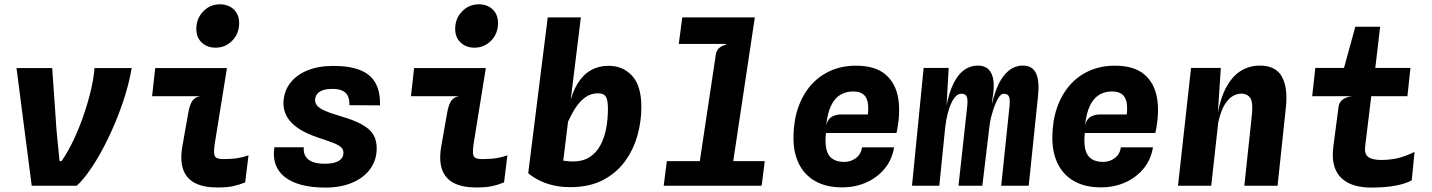

<svg xmlns="http://www.w3.org/2000/svg" viewBox="-20 -861 6640 890"><path d="M127 0 56.5 -545.5H222L242 -257.5L256 -114H265Q297.5 -160.5 324.2 -218.8Q351 -277 371.2 -337.5Q391.5 -398 403.5 -452.2Q415.5 -506.5 418 -545.5H590.5Q576.5 -464 547 -379.2Q517.5 -294.5 480.5 -218.2Q443.5 -142 405.2 -84.8Q367 -27.5 335.5 0Z M979 -640Q941 -640 915.5 -663.5Q890 -687 890 -727Q890 -775 921.8 -808Q953.5 -841 1000 -841Q1038 -841 1063.2 -817.8Q1088.5 -794.5 1088.5 -753.5Q1088.5 -705.5 1056.8 -672.8Q1025 -640 979 -640ZM986 8Q924.5 8 884.5 -12.2Q844.5 -32.5 829.2 -75Q814 -117.5 825.5 -183.5L853 -339.5Q860 -378 872.5 -394.8Q885 -411.5 908 -415H685L699.5 -545.5H1032L976 -198Q968.5 -151 976 -137.2Q983.5 -123.5 1013 -123.5Q1053 -123.5 1080.2 -127.8Q1107.5 -132 1132 -141L1116.5 -15.5Q1089.5 -4.5 1061.5 1.8Q1033.5 8 986 8Z M1488.5 8.5Q1424.5 8.5 1377 -4.2Q1329.5 -17 1299.2 -41.2Q1269 -65.5 1257 -100Q1245 -134.5 1252 -178.5H1388Q1386 -152.5 1396.8 -135.5Q1407.5 -118.5 1430 -110.2Q1452.5 -102 1486 -102Q1527.5 -102 1549.5 -114.8Q1571.5 -127.5 1572 -152Q1572.5 -167.5 1561.5 -178Q1550.5 -188.5 1526 -198.2Q1501.5 -208 1461 -221Q1398 -241.5 1361 -267.2Q1324 -293 1308.2 -323.5Q1292.5 -354 1294 -388Q1296.5 -439 1325.5 -476.5Q1354.5 -514 1405.5 -534.8Q1456.5 -555.5 1525 -555.5Q1600.5 -555.5 1649 -536.2Q1697.5 -517 1720.2 -476.8Q1743 -436.5 1741.5 -372.5L1599.5 -373.5Q1600.5 -400 1592 -416.8Q1583.5 -433.5 1565.8 -441.2Q1548 -449 1521 -449Q1481.5 -449 1461.5 -435.8Q1441.5 -422.5 1440.5 -398Q1440 -383 1450.5 -371Q1461 -359 1485 -348Q1509 -337 1549 -325.5Q1598 -311.5 1632.2 -296.5Q1666.5 -281.5 1687.8 -263.2Q1709 -245 1718 -221.5Q1727 -198 1726 -167.5Q1724.5 -115 1694.2 -75.2Q1664 -35.5 1611.2 -13.5Q1558.5 8.5 1488.5 8.5Z M2179 -640Q2141 -640 2115.5 -663.5Q2090 -687 2090 -727Q2090 -775 2121.8 -808Q2153.5 -841 2200 -841Q2238 -841 2263.2 -817.8Q2288.5 -794.5 2288.5 -753.5Q2288.5 -705.5 2256.8 -672.8Q2225 -640 2179 -640ZM2186 8Q2124.5 8 2084.5 -12.2Q2044.5 -32.5 2029.2 -75Q2014 -117.5 2025.5 -183.5L2053 -339.5Q2060 -378 2072.5 -394.8Q2085 -411.5 2108 -415H1885L1899.5 -545.5H2232L2176 -198Q2168.5 -151 2176 -137.2Q2183.5 -123.5 2213 -123.5Q2253 -123.5 2280.2 -127.8Q2307.5 -132 2332 -141L2316.5 -15.5Q2289.5 -4.5 2261.5 1.8Q2233.5 8 2186 8Z M2623.5 6.5Q2580.5 6.5 2544.2 -2Q2508 -10.5 2479 -25.2Q2450 -40 2428.5 -58L2537 -128Q2549 -123.5 2568 -120Q2587 -116.5 2606 -114.5Q2625 -112.5 2636 -112.5Q2681 -112.5 2712 -132Q2743 -151.5 2762 -185.8Q2781 -220 2789.5 -264Q2798 -308 2798 -357.5Q2798 -397.5 2788.2 -413Q2778.5 -428.5 2752 -428.5Q2718 -428.5 2691.5 -408.8Q2665 -389 2644.5 -356Q2624 -323 2607.5 -283.5L2597 -320L2618.5 -369Q2631.5 -432 2657.2 -473.5Q2683 -515 2719.2 -535.5Q2755.5 -556 2800.5 -556Q2868 -556 2910.5 -509.2Q2953 -462.5 2953 -364.5Q2953 -298 2934.5 -232.2Q2916 -166.5 2876.5 -112.5Q2837 -58.5 2774.2 -26Q2711.5 6.5 2623.5 6.5ZM2428.5 -58 2519 -780.5H2672.5L2639 -508L2590 -109Z M3209 -15 3298 -607Q3301.5 -630.5 3316.8 -641Q3332 -651.5 3346 -654L3310.5 -706.5L3320.5 -780.5H3479L3364 -15ZM3056.5 0 3071 -114H3525L3510.5 0ZM3126.5 -657.5 3142.5 -780.5H3479L3428 -657.5Z M3883 7.5Q3810.5 7.5 3760 -20.8Q3709.5 -49 3683.5 -101.2Q3657.5 -153.5 3658 -224.5Q3658.5 -300 3679.5 -361Q3700.5 -422 3738.8 -465.8Q3777 -509.5 3830 -533Q3883 -556.5 3947.5 -556.5Q4037.5 -556.5 4085 -515.5Q4132.5 -474.5 4143.8 -404Q4155 -333.5 4135.5 -244.5H3808.5Q3803.5 -196.5 3811.2 -167Q3819 -137.5 3839.8 -124Q3860.5 -110.5 3893 -110.5Q3924 -110.5 3947.5 -128.2Q3971 -146 3976 -178H4124.5Q4115.5 -122 4081.5 -80.2Q4047.5 -38.5 3996.2 -15.5Q3945 7.5 3883 7.5ZM3810 -280.5Q3817.5 -310 3836.2 -320.2Q3855 -330.5 3880 -330.5H4003Q4007 -366.5 4001.5 -390Q3996 -413.5 3979.8 -425.2Q3963.5 -437 3934 -437Q3900.5 -437 3874.5 -421Q3848.5 -405 3832 -370.5Q3815.5 -336 3810 -280.5Z M4207.5 0 4261.5 -546H4377.5L4363.5 -295L4359.5 -320Q4369.5 -400.5 4390.5 -453Q4411.5 -505.5 4442.5 -531.2Q4473.5 -557 4513 -557Q4544.5 -557 4562.5 -539.2Q4580.5 -521.5 4585 -486.8Q4589.5 -452 4580 -400L4569.5 -300L4533.5 0H4423L4463.5 -368.5Q4466.5 -396.5 4461.8 -411.5Q4457 -426.5 4436 -426.5Q4410 -426.5 4389.8 -383.2Q4369.5 -340 4361.5 -271L4334 0ZM4621 0 4659.5 -368.5Q4662.5 -396.5 4657.8 -411.5Q4653 -426.5 4632 -426.5Q4619.5 -426.5 4607 -405.2Q4594.5 -384 4584 -352Q4573.5 -320 4567.5 -286.5L4564.5 -298.5Q4574.5 -382.5 4595.8 -440Q4617 -497.5 4648.8 -527.2Q4680.5 -557 4721.5 -557Q4765 -557 4782 -522.2Q4799 -487.5 4792 -419L4748.5 0Z M5083 7.5Q5010.5 7.5 4960 -20.8Q4909.5 -49 4883.5 -101.2Q4857.5 -153.5 4858 -224.5Q4858.5 -300 4879.5 -361Q4900.5 -422 4938.8 -465.8Q4977 -509.5 5030 -533Q5083 -556.5 5147.5 -556.5Q5237.5 -556.5 5285 -515.5Q5332.5 -474.5 5343.8 -404Q5355 -333.5 5335.5 -244.5H5008.5Q5003.5 -196.5 5011.2 -167Q5019 -137.5 5039.8 -124Q5060.5 -110.5 5093 -110.5Q5124 -110.5 5147.5 -128.2Q5171 -146 5176 -178H5324.5Q5315.5 -122 5281.5 -80.2Q5247.5 -38.5 5196.2 -15.5Q5145 7.5 5083 7.5ZM5010 -280.5Q5017.5 -310 5036.2 -320.2Q5055 -330.5 5080 -330.5H5203Q5207 -366.5 5201.5 -390Q5196 -413.5 5179.8 -425.2Q5163.5 -437 5134 -437Q5100.5 -437 5074.5 -421Q5048.5 -405 5032 -370.5Q5015.5 -336 5010 -280.5Z M5440.5 0 5501 -546H5639L5621 -271L5619.5 -302.5Q5632.5 -395.5 5661.5 -451.2Q5690.5 -507 5731 -532Q5771.5 -557 5819 -557Q5893.5 -557 5922 -505.8Q5950.5 -454.5 5940.5 -361.5L5902 0H5748L5783 -328.5Q5789 -385 5776 -406Q5763 -427 5732.5 -427Q5716 -427 5696 -416.5Q5676 -406 5657.5 -377Q5639 -348 5627 -293L5594.5 0Z M6334.5 8.5Q6292.5 8.5 6257.5 -2Q6222.5 -12.5 6198.5 -35Q6174.5 -57.5 6164.2 -93.5Q6154 -129.5 6160.5 -180.5L6185 -368Q6187 -380.5 6194.5 -390.2Q6202 -400 6215 -406.2Q6228 -412.5 6246.5 -415L6206.5 -524L6208.5 -540.5L6262.5 -737H6377.5L6350 -503L6340.5 -449.5L6308 -181.5Q6304 -146.5 6322.8 -133Q6341.5 -119.5 6382.5 -119.5Q6424 -119.5 6460.5 -128.2Q6497 -137 6537 -157L6524 -25Q6495 -9 6447 -0.2Q6399 8.5 6334.5 8.5ZM6062.5 -415 6077 -546H6518L6504 -415Z"/></svg>

Font: Spline Sans Mono
Style: Italic
Weight: 400
Italic angle: -4°
Monospace: yes
Designer: Eben Sorkin, Mirko Velimirovic
Foundry: Sorkin Type
Version: Version 1.004